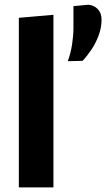

<svg xmlns="http://www.w3.org/2000/svg" viewBox="-20 -810 459 830"><path d="M61.5 0V-733L211 -746V0ZM273 -545.5Q286 -581 291.8 -619.2Q297.5 -657.5 297.5 -689.5V-783.5L362 -789.5Q386.5 -787.5 402.8 -770.5Q419 -753.5 419 -725Q419 -690.5 406.5 -657Q394 -623.5 375 -595.2Q356 -567 337 -547Z"/></svg>

Font: Heraclito
Style: Bold
Weight: 700
Designer: Kostas Bartsokas (font) & Cristiano Sobral (main changes)
Foundry: Kostas Bartsokas (font) & Cristiano Sobral (main changes)
Version: Version 1.00;July 8, 2020;FontCreator 13.0.0.2655 64-bit